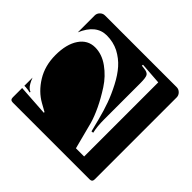

<svg xmlns="http://www.w3.org/2000/svg" viewBox="-115 -648 795 795"><g transform="rotate(-45 282.5 -250.0)"><path d="M20 -25V-475Q20 -490 35 -490H90L81 -354H85L104 -388Q128 -431 175 -460Q222 -489 284 -489Q348 -489 385.5 -463.5Q423 -438 423 -395Q423 -355 396 -317.5Q369 -280 329.5 -254.5Q290 -229 254 -212Q218 -195 190 -187L71 -156V-108H505L512 -204L506 -205L504 -189Q502 -170 492.5 -164Q483 -158 450 -158H239Q197 -158 167 -151L166 -160L221 -174Q264 -185 298.5 -197.5Q333 -210 370.5 -229.5Q408 -249 433.5 -271.5Q459 -294 476 -326Q492 -358 492 -396Q492 -458 416 -490H515Q527 -490 536 -481Q545 -472 545 -460V-40Q545 -28 536 -19Q527 -10 515 -10H35Q20 -10 20 -25ZM99 -455Q102 -468 103 -482V-490H151Q122 -479 111 -467Q105 -460 103 -454Z"/></g></svg>

Font: PrimecolorCV1
Style: Medium
Weight: 500
Designer: gluk
Foundry: gluk
Version: Version 0.672